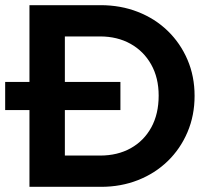

<svg xmlns="http://www.w3.org/2000/svg" viewBox="-20 -723 810 743"><path d="M0 -297V-406H446V-297ZM187 0V-121H367Q435 -121 486 -149.5Q537 -178 565.5 -230Q594 -282 594 -353Q594 -422 565 -473.5Q536 -525 485 -553.5Q434 -582 367 -582H185V-703H369Q447 -703 513.5 -677Q580 -651 629 -603.5Q678 -556 705.5 -492Q733 -428 733 -352Q733 -276 705.5 -211.5Q678 -147 629 -99.5Q580 -52 514 -26Q448 0 371 0ZM94 0V-703H231V0Z"/></svg>

Font: Outfit Thin SemiBold
Style: Regular
Weight: 600
Version: Version 1.100;gftools[0.9.27]